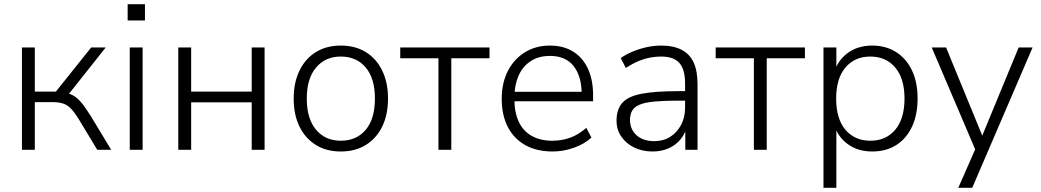

<svg xmlns="http://www.w3.org/2000/svg" viewBox="-20 -710 4933 910"><path d="M84 0V-485H145V-276H245L412 -485H481L297 -253L276 -272Q305 -269 325 -258.5Q345 -248 364.5 -225Q384 -202 409 -162L507 0H441L351 -149Q332 -179 315.5 -196Q299 -213 278.5 -219.5Q258 -226 227 -226H145V0Z M585 -613V-690H667V-613ZM595 0V-485H656V0Z M825 0V-485H886V-276H1173V-485H1234V0H1173V-225H886V0Z M1595 8Q1527 8 1477 -23Q1427 -54 1399.5 -110Q1372 -166 1372 -243Q1372 -319 1399.5 -375.5Q1427 -432 1477 -463Q1527 -494 1595 -494Q1664 -494 1714 -463Q1764 -432 1791.5 -375.5Q1819 -319 1819 -243Q1819 -166 1791.5 -110Q1764 -54 1714 -23Q1664 8 1595 8ZM1595 -43Q1670 -43 1713.5 -95Q1757 -147 1757 -243Q1757 -338 1713.5 -390Q1670 -442 1595 -442Q1522 -442 1478 -390Q1434 -338 1434 -243Q1434 -147 1478 -95Q1522 -43 1595 -43Z M2058 0V-434H1877V-485H2300V-434H2119V0Z M2599 8Q2524 8 2470 -22Q2416 -52 2387 -108Q2358 -164 2358 -241Q2358 -317 2387 -373.5Q2416 -430 2467.5 -462Q2519 -494 2586 -494Q2651 -494 2696.5 -465.5Q2742 -437 2766.5 -384.5Q2791 -332 2791 -258V-230H2402V-275H2753L2737 -262Q2737 -348 2699 -396.5Q2661 -445 2587 -445Q2532 -445 2494 -419.5Q2456 -394 2437 -349.5Q2418 -305 2418 -247V-242Q2418 -178 2438.5 -133.5Q2459 -89 2500 -66Q2541 -43 2597 -43Q2642 -43 2681.5 -57Q2721 -71 2759 -104L2783 -58Q2751 -28 2701 -10Q2651 8 2599 8Z M3073 8Q3024 8 2985.5 -11Q2947 -30 2924.5 -63Q2902 -96 2902 -137Q2902 -191 2929 -222Q2956 -253 3020 -265.5Q3084 -278 3196 -278H3239V-233H3197Q3130 -233 3084.5 -229Q3039 -225 3013 -214.5Q2987 -204 2976.5 -186Q2966 -168 2966 -142Q2966 -97 2997 -69Q3028 -41 3081 -41Q3124 -41 3156.5 -61.5Q3189 -82 3208 -118Q3227 -154 3227 -200V-314Q3227 -381 3200 -411.5Q3173 -442 3114 -442Q3070 -442 3029.5 -429Q2989 -416 2946 -388L2922 -435Q2948 -453 2979.5 -466Q3011 -479 3045.5 -486.5Q3080 -494 3113 -494Q3172 -494 3210.5 -474Q3249 -454 3267.5 -414Q3286 -374 3286 -311V0H3228V-117H3238Q3229 -78 3206 -50Q3183 -22 3149 -7Q3115 8 3073 8Z M3553 0V-434H3372V-485H3795V-434H3614V0Z M3883 180V-485H3944V-364H3933Q3950 -424 3998 -459Q4046 -494 4114 -494Q4179 -494 4227.5 -463Q4276 -432 4302.5 -376Q4329 -320 4329 -243Q4329 -166 4302.5 -109.5Q4276 -53 4228 -22.5Q4180 8 4114 8Q4046 8 3998 -27Q3950 -62 3933 -120H3944V180ZM4105 -43Q4179 -43 4223 -95Q4267 -147 4267 -243Q4267 -338 4223 -390Q4179 -442 4105 -442Q4031 -442 3987 -390Q3943 -338 3943 -243Q3943 -147 3987 -95Q4031 -43 4105 -43Z M4522 180 4608 -16V12L4396 -485H4464L4648 -37H4623L4808 -485H4874L4588 180Z"/></svg>

Font: Nunito Sans 12pt Light
Style: Regular
Weight: 300
Designer: Vernon Adams
Foundry: Vernon Adams
Version: Version 3.101;gftools[0.9.27]